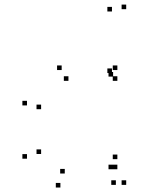

<svg xmlns="http://www.w3.org/2000/svg" viewBox="-20 -795 660 836"><path d="M529.5 10V-10H509.5V10ZM529.5 -755V-775H509.5V-755ZM467.5 -745V-765H447.5V-745ZM467.5 -477V-497H447.5V-477ZM472.5 -461.5V-481.5H452.5V-461.5ZM472.5 -58V-78H452.5V-58ZM484.5 10V-10H464.5V10ZM248.5 -490V-510H228.5V-490ZM97.5 -336V-356H77.5V-336ZM97.5 -104V-124H77.5V-104ZM243 21.5V1.5H223V21.5ZM491 -58V-78H471V-58ZM491 -102V-122H471V-102ZM262 -39.5V-59.5H242V-39.5ZM159 -124.5V-144.5H139V-124.5ZM159 -319.5V-339.5H139V-319.5ZM278 -443V-463H258V-443ZM491 -443V-463H471V-443ZM491 -490V-510H471V-490Z"/></svg>

Font: Monaspace Krypton Dots Var
Style: Regular
Weight: 400
Designer: Riley Cran and the Lettermatic Team
Version: Version 1.100 (Monaspace Krypton Dots)